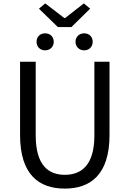

<svg xmlns="http://www.w3.org/2000/svg" viewBox="-20 -1096 761 1129"><path d="M361 13C510 13 624 -67 624 -302V-733H535V-300C535 -124 458 -68 361 -68C265 -68 190 -124 190 -300V-733H98V-302C98 -67 211 13 361 13ZM320 -937H400L510 -1045L473 -1076L363 -990H358L246 -1076L209 -1045ZM245 -800C275 -800 296 -821 296 -850C296 -880 275 -900 245 -900C216 -900 195 -880 195 -850C195 -821 216 -800 245 -800ZM475 -800C504 -800 525 -821 525 -850C525 -880 504 -900 475 -900C446 -900 424 -880 424 -850C424 -821 446 -800 475 -800Z"/></svg>

Font: Noto Sans CJK HK
Style: Regular
Weight: 400
Designer: Ryoko NISHIZUKA 西塚涼子 (kana, bopomofo & ideographs); Paul D. Hunt (Latin, Greek & Cyrillic); Sandoll Communications 산돌커뮤니
Foundry: Adobe
Version: Version 2.004;hotconv 1.0.118;makeotfexe 2.5.65603